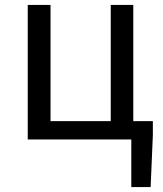

<svg xmlns="http://www.w3.org/2000/svg" viewBox="-20 -563 659 775"><path d="M510 192V0H92V-543H184V-74H427V-543H518V-74H597V-17L588 192Z"/></svg>

Font: Noto Sans TC
Style: Regular
Weight: 400
Designer: Ryoko NISHIZUKA  (kana, bopomofo & ideographs); Paul D. Hunt (Latin, Greek & Cyrillic); Sandoll Communications , Soo-you
Foundry: Adobe
Version: Version 2.004-H2;hotconv 1.0.118;makeotfexe 2.5.65603